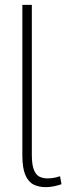

<svg xmlns="http://www.w3.org/2000/svg" viewBox="-20 -760 273 790"><path d="M111 -740V-123Q111 -82 119.5 -61Q128 -40 142.5 -33Q157 -26 175 -26Q187 -26 200 -28Q213 -30 227 -35L233 -2Q219 3 202 6.5Q185 10 168 10Q140 10 118.5 -0.5Q97 -11 84.5 -39.5Q72 -68 72 -121V-740Z"/></svg>

Font: Georama ExtraLight
Style: Regular
Weight: 250
Version: Version 1.001